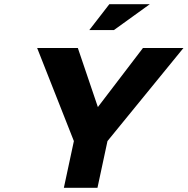

<svg xmlns="http://www.w3.org/2000/svg" viewBox="-20 -900 899 920"><path d="M158 -670 334 -224 286 0H447L495 -224L859 -670H665L449 -387L353 -670ZM408 -756H526L698 -880H504Z"/></svg>

Font: LT Wave Text Black Italic
Style: Regular
Weight: 900
Designer: Daniel Lyons
Version: Version 2.5 (Glyphs App)